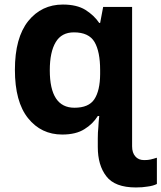

<svg xmlns="http://www.w3.org/2000/svg" viewBox="-20 -576 703 836"><path d="M253.9 -556.2Q314 -556.2 351.6 -533.2Q389.6 -509.3 412.1 -476.1H416L429.2 -545.9H555.2V61Q555.2 89.4 569.3 105Q582.5 121.1 607.9 121.1Q625 121.1 636.7 118.2Q649.4 115.2 663.1 110.8V225.1Q646.5 233.4 622.6 236.3Q601.1 240.2 571.8 240.2Q480 240.2 442.9 191.4Q405.8 143.6 405.8 64V26.9Q405.8 0.5 408.2 -22Q409.2 -43.5 412.1 -70.8H405.8Q384.3 -36.1 347.7 -13.7Q311 9.8 251 9.8Q159.2 9.8 102.1 -61.5Q44.9 -132.8 44.9 -272Q44.9 -411.6 103 -484.4Q161.1 -556.2 253.9 -556.2ZM301.8 -435.1Q248 -435.1 222.7 -392.6Q196.8 -349.6 196.8 -270Q196.8 -106.9 304.2 -106.9Q366.2 -106.9 390.6 -143.6Q415.5 -181.2 416 -252.9V-271Q416 -351.1 391.6 -393.1Q366.7 -435.1 301.8 -435.1Z"/></svg>

Font: Droid Sans Thai
Style: Bold
Weight: 700
Designer: Steve Matteson
Foundry: Ascender Corporation
Version: Version 1.00